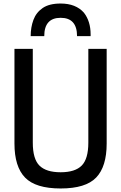

<svg xmlns="http://www.w3.org/2000/svg" viewBox="-20 -1057 687 1089"><path d="M494 -852H417Q417 -956 324 -956Q231 -956 231 -852H154Q154 -902 169.5 -944Q185 -986 222 -1011.5Q259 -1037 324 -1037Q410 -1037 456 -985Q494 -936 494 -862ZM324 12Q182 12 122 -50Q62 -112 62 -243V-780H166V-248Q166 -155 204 -117.5Q242 -80 324 -80Q406 -80 443.5 -118Q481 -156 481 -248V-780H585V-243Q585 -112 525.5 -50Q466 12 324 12Z"/></svg>

Font: Tanohe Sans Medium
Style: Regular
Weight: 500
Designer: Village Type and Design LLC
Foundry: Cooper Hewitt Smithsonian Design Museum
Version: Version 1.00;September 29, 2021;FontCreator 13.0.0.2655 64-b